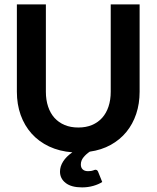

<svg xmlns="http://www.w3.org/2000/svg" viewBox="-20 -668 693 850"><path d="M402.3 83.5Q410.6 83.5 414.1 91.8L432.6 137.7Q417 147.9 393.3 154.8Q369.6 161.6 343.3 161.6Q295.9 161.6 270.8 142.1Q245.6 122.6 245.6 91.8Q245.6 68.8 259.5 46.9Q273.4 24.9 300.3 6.3Q243.2 2 197.5 -19.5Q151.9 -41 120.1 -76.4Q88.4 -111.8 71.5 -158.9Q54.7 -206.1 54.7 -261.7V-648.4H183.1V-261.7Q183.1 -225.6 192.9 -196.3Q202.6 -167 220.9 -146.5Q239.3 -126 265.9 -114.7Q292.5 -103.5 326.7 -103.5Q360.8 -103.5 387.5 -114.7Q414.1 -126 432.4 -146.5Q450.7 -167 460.4 -196.3Q470.2 -225.6 470.2 -261.7V-648.4H598.1V-261.7Q598.1 -209 583 -163.8Q567.9 -118.7 539.6 -84Q511.2 -49.3 470.2 -26.6Q429.2 -3.9 377.4 3.4Q361.8 13.7 349.9 28.1Q337.9 42.5 337.9 60.5Q337.9 74.2 346.2 82Q354.5 89.8 369.6 89.8Q377.9 89.8 383.3 88.9Q388.7 87.9 392.1 86.7Q395.5 85.4 397.7 84.5Q399.9 83.5 402.3 83.5Z"/></svg>

Font: Carlito
Style: Bold
Weight: 700
Designer: Lukasz Dziedzic
Foundry: tyPoland Lukasz Dziedzic
Version: Version 1.104